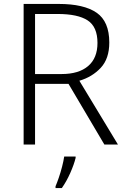

<svg xmlns="http://www.w3.org/2000/svg" viewBox="-20 -734 640 975"><path d="M278 -714Q406 -714 470.5 -669.5Q535 -625 535 -518Q535 -436 491.5 -389.5Q448 -343 383 -324L579 0H510L328 -308H158V0H100V-714ZM273 -663H158V-358H293Q380 -358 427.5 -398.5Q475 -439 475 -516Q475 -598 425 -630.5Q375 -663 273 -663ZM364 68Q356 101 337 144Q318 187 294 221H262V212Q269 196 278.5 168.5Q288 141 295.5 111.5Q303 82 306 61H364Z"/></svg>

Font: Noto Sans Cherokee Light
Style: Regular
Weight: 300
Designer: Monotype Design Team
Foundry: Monotype Imaging Inc.
Version: Version 2.001; ttfautohint (v1.8.4.7-5d5b)